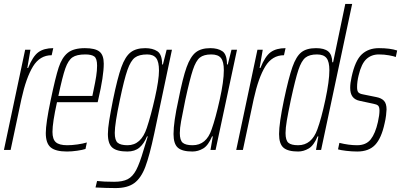

<svg xmlns="http://www.w3.org/2000/svg" viewBox="-20 -763 2041 977"><path d="M108 -510H135L119 -417H123Q147 -477 175.5 -497.5Q204 -518 251 -518L243 -482Q183 -482 148 -425Q113 -368 89 -259L34 0H0Z M213 -86Q213 -135 238 -254Q262 -369 278.5 -419.5Q295 -470 324.5 -494Q354 -518 412 -518Q464 -518 486 -500.5Q508 -483 508 -439Q508 -376 480 -256L477 -243H270Q247 -139 247 -92Q247 -54 264.5 -39Q282 -24 322 -24Q346 -24 374 -28Q402 -32 422 -38L415 -5Q400 0 372.5 4Q345 8 321 8Q263 8 238 -13Q213 -34 213 -86ZM450 -275 456 -304Q465 -346 469.5 -375Q474 -404 474 -429Q474 -465 460 -475.5Q446 -486 414 -486Q370 -486 348.5 -471Q327 -456 312.5 -415Q298 -374 277 -275Z M466 191 474 158Q508 162 561 162Q604 162 629.5 149Q655 136 673 102Q691 68 711 -1Q713 -10 723 -40L732 -69H728Q713 -32 689.5 -12Q666 8 628 8Q575 8 552 -11.5Q529 -31 529 -81Q529 -108 535.5 -148.5Q542 -189 555 -255Q578 -367 597.5 -421Q617 -475 644.5 -496.5Q672 -518 719 -518Q757 -518 781 -502Q805 -486 805 -435H809L828 -510H855L765 -84Q741 29 719.5 86Q698 143 663.5 168.5Q629 194 568 194Q524 194 466 191ZM727 -112Q748 -175 768.5 -266Q789 -357 789 -404Q789 -449 774.5 -467.5Q760 -486 729 -486Q688 -486 666.5 -470Q645 -454 628.5 -407Q612 -360 590 -255Q564 -133 564 -87Q564 -49 579 -36.5Q594 -24 629 -24Q698 -24 727 -112Z M863 -81Q863 -142 888 -255Q910 -367 929.5 -421Q949 -475 976 -496.5Q1003 -518 1050 -518Q1089 -518 1112 -502Q1135 -486 1135 -435H1139L1158 -510H1186L1077 0H1051L1063 -69H1059Q1040 -23 1014 -7.5Q988 8 959 8Q907 8 885 -11.5Q863 -31 863 -81ZM1057 -105Q1077 -161 1098 -255.5Q1119 -350 1119 -406Q1119 -449 1104.5 -467.5Q1090 -486 1055 -486Q1017 -486 997 -470Q977 -454 961.5 -407.5Q946 -361 923 -255Q908 -182 901.5 -146Q895 -110 895 -86Q895 -49 910 -36.5Q925 -24 960 -24Q1030 -24 1057 -105Z M1290 -510H1317L1301 -417H1305Q1329 -477 1357.5 -497.5Q1386 -518 1433 -518L1425 -482Q1365 -482 1330 -425Q1295 -368 1271 -259L1216 0H1182Z M1400 -81Q1400 -135 1425 -255Q1449 -368 1468 -422Q1487 -476 1513.5 -497Q1540 -518 1588 -518Q1630 -518 1650 -501.5Q1670 -485 1671 -446H1675L1737 -743H1772L1614 0H1588L1600 -69H1596Q1577 -23 1551 -7.5Q1525 8 1497 8Q1445 8 1422.5 -11.5Q1400 -31 1400 -81ZM1595 -105Q1615 -159 1635.5 -255Q1656 -351 1656 -406Q1656 -449 1641.5 -467.5Q1627 -486 1593 -486Q1555 -486 1534.5 -470Q1514 -454 1498.5 -407.5Q1483 -361 1460 -255Q1446 -188 1439.5 -149.5Q1433 -111 1433 -86Q1433 -49 1447.5 -36.5Q1462 -24 1497 -24Q1566 -24 1595 -105Z M1700 -3 1707 -36Q1755 -24 1797 -24Q1843 -24 1866.5 -54Q1890 -84 1903 -142Q1911 -178 1911 -200Q1911 -219 1904 -225.5Q1897 -232 1880 -235L1810 -250Q1786 -255 1774 -271Q1762 -287 1762 -316Q1762 -340 1769 -371Q1787 -455 1821 -486.5Q1855 -518 1908 -518Q1965 -518 2001 -506L1994 -473Q1984 -477 1959.5 -481.5Q1935 -486 1908 -486Q1870 -486 1844.5 -462.5Q1819 -439 1805 -380Q1797 -348 1797 -320Q1797 -300 1803.5 -293Q1810 -286 1826 -283L1895 -269Q1921 -264 1934 -250Q1947 -236 1947 -206Q1947 -197 1944.5 -176Q1942 -155 1937 -135Q1921 -60 1889 -26Q1857 8 1798 8Q1771 8 1741.5 4.5Q1712 1 1700 -3Z"/></svg>

Font: Saira Ultra Condensed Thin
Style: Italic
Weight: 100
Width: 1
Italic angle: -12°
Designer: Hector Gatti with collaboration of the Omnibus-Type team
Foundry: Omnibus-Type
Version: Version 1.001; ttfautohint (v1.8)